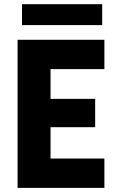

<svg xmlns="http://www.w3.org/2000/svg" viewBox="-20 -913 571 933"><path d="M65.4 -719.7H487.3V-577.1H225.6V-432.6H442.4V-294.9H225.6V-142.6H487.3V0H65.4ZM86.9 -892.6H476.6V-791H86.9Z"/></svg>

Font: Reddit Sans Strawberry ExBold
Style: Regular
Weight: 800
Designer: Stephen Hutchings
Foundry: Reddit
Version: Version 1.013